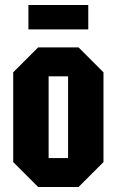

<svg xmlns="http://www.w3.org/2000/svg" viewBox="-20 -750 468 770"><path d="M33 -100V-460L133 -560H295L395 -460V-100L295 0H133ZM175 -116H253V-444H175ZM94 -632V-730H334V-632Z"/></svg>

Font: Tektur Condensed SemiBold
Style: Regular
Weight: 600
Width: 3
Designer: Adam Jagosz
Foundry: Adam Jagosz
Version: Version 1.005;gftools[0.9.30]